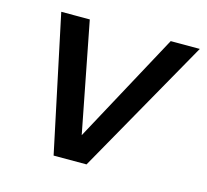

<svg xmlns="http://www.w3.org/2000/svg" viewBox="-79 -586 728 676"><g transform="rotate(15 285.0 -248.0)"><path d="M170 0 65 -496H169L247 -95L464 -496H570L290 0Z"/></g></svg>

Font: DM Sans 24pt Medium
Style: Italic
Weight: 500
Italic angle: -10°
Designer: Colophon Foundry, Jonny Pinhorn
Foundry: Colophon Foundry
Version: Version 4.004;gftools[0.9.30]